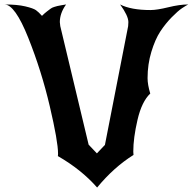

<svg xmlns="http://www.w3.org/2000/svg" viewBox="-39 -765 863 860"><path d="M396 75Q326 -5 220 -66Q221 -68 221 -77Q221 -131 184 -289Q147 -447 87.5 -596Q28 -745 -19 -745Q38 -745 74 -736.5Q110 -728 122 -719.5Q134 -711 149 -694Q161 -706 171 -713.5Q181 -721 187.5 -726Q194 -731 204 -734Q214 -737 218 -738Q222 -739 236 -741.5Q250 -744 257 -745Q229 -706 229 -666Q229 -660 231 -648L358 -117L395 -78L431 -116L535 -648Q536 -654 536 -666Q536 -694 499 -745Q548 -720 635 -720Q664 -720 715 -732.5Q766 -745 804 -745Q794 -740 776 -728Q758 -716 730 -687.5Q702 -659 679 -624Q656 -589 639 -533Q622 -477 622 -415Q622 -386 634 -346Q596 -310 577 -228.5Q558 -147 558 -86Q558 -83 558.5 -78Q559 -73 559 -71Q471 -16 396 75Z"/></svg>

Font: NewRocker
Style: Regular
Weight: 400
Designer: Pablo Impallari, Brenda Gallo, Rodrigo Fuenzalida
Foundry: Pablo Impallari, Brenda Gallo, Rodrigo Fuenzalida
Version: Version 1.000